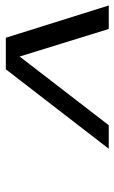

<svg xmlns="http://www.w3.org/2000/svg" viewBox="116 -886 401 674"><g transform="rotate(-90 317.0 -549.5)"><path d="M410.2 -730H521L634.3 -368.7H551.8L455.1 -681.6L213.9 -368.7H131.3Z"/></g></svg>

Font: Glacial Indifference
Style: Italic
Weight: 400
Designer: Alfredo Marco Pradil
Foundry: Alfredo Marco Pradil
Version: Version 1.312